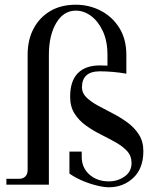

<svg xmlns="http://www.w3.org/2000/svg" viewBox="-20 -782 652 813"><path d="M7 0V-25H62Q78 -25 87.5 -35Q97 -45 97 -62V-550Q97 -613 122 -660.5Q147 -708 192.5 -735Q238 -762 301 -762Q358 -762 407 -736.5Q456 -711 485.5 -663.5Q515 -616 515 -550V-470Q487 -475 458 -477.5Q429 -480 403 -480Q327 -480 327 -412Q327 -388 346 -369.5Q365 -351 394.5 -335Q424 -319 457 -302Q490 -285 519.5 -263.5Q549 -242 568 -212.5Q587 -183 587 -142Q587 -69 544.5 -29Q502 11 441 11Q420 11 389.5 3.5Q359 -4 328.5 -17Q298 -30 274 -47V-140H326V-118Q326 -72 358.5 -43Q391 -14 441 -14Q478 -14 507.5 -34.5Q537 -55 537 -92Q537 -122 518 -142.5Q499 -163 469.5 -179.5Q440 -196 407 -212.5Q374 -229 344.5 -250Q315 -271 296 -300.5Q277 -330 277 -372Q277 -439 309.5 -472Q342 -505 403 -505Q418 -505 435 -504V-550Q435 -608 415.5 -650Q396 -692 365.5 -714.5Q335 -737 301 -737Q249 -737 218 -684.5Q187 -632 187 -550V0Z"/></svg>

Font: Bentinck
Style: Regular
Weight: 400
Designer: Jörg Drees
Foundry: Jörg Drees
Version: Version 1.000; ttfautohint (v1.8.4.7-5d5b)